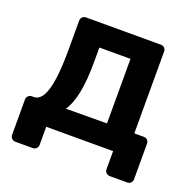

<svg xmlns="http://www.w3.org/2000/svg" viewBox="-114 -634 857 858"><g transform="rotate(20 314.0 -205.0)"><path d="M46 110Q36 110 29 103Q22 96 22 86V-82Q22 -92 29 -99Q36 -106 46 -106H54Q80 -106 96.5 -133.5Q113 -161 121 -217.5Q129 -274 129 -361V-496Q129 -506 136 -513Q143 -520 153 -520H509Q520 -520 526.5 -513Q533 -506 533 -496V-107H578Q589 -107 595.5 -100Q602 -93 602 -83V86Q602 96 595.5 103Q589 110 578 110H496Q485 110 478 103Q471 96 471 86V0H153V86Q153 96 146 103Q139 110 129 110ZM208 -106 403 -107V-414H255V-347Q255 -257 243 -198Q231 -139 208 -106Z"/></g></svg>

Font: Rubik Light Medium
Style: Regular
Weight: 500
Version: Version 2.104